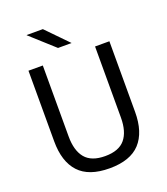

<svg xmlns="http://www.w3.org/2000/svg" viewBox="-150 -930 911 1046"><g transform="rotate(-20 305.0 -406.5)"><path d="M305.1 12.1Q185.1 12.1 127.8 -49.8Q70.5 -111.7 70.5 -229.7V-639H153.6V-227.3Q153.6 -145.5 189.5 -102.2Q225.4 -58.8 305.1 -58.8Q384.9 -58.8 420.7 -102.2Q456.5 -145.5 456.5 -227.3V-639H539.6V-229.7Q539.6 -111.7 482.5 -49.8Q425.3 12.1 305.1 12.1ZM221.5 -825.1 342.1 -701.3V-700.4H264.2L127.6 -823.7V-825.1Z"/></g></svg>

Font: Anek Odia Medium
Style: Regular
Weight: 500
Designer: Yesha Goshar & Mahesh Sahu (Odia), Yesha Goshar (Latin)
Foundry: Ek Type
Version: Version 1.003